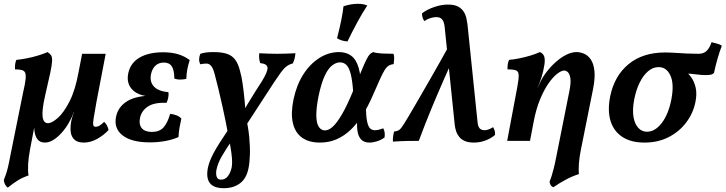

<svg xmlns="http://www.w3.org/2000/svg" viewBox="-37 -741 3817 1010"><path d="M4 246Q-5 240 -10.5 229Q-16 218 -17 206Q-12 193 -6.5 178Q-1 163 5 138Q11 113 19 70L85 -257Q95 -299 97.5 -323Q100 -347 95.5 -358Q91 -369 78 -372.5Q65 -376 42 -376Q41 -388 42.5 -401.5Q44 -415 49 -426Q72 -428 103 -434Q134 -440 163.5 -449Q193 -458 213 -467Q226 -459 232 -449.5Q238 -440 237 -419Q236 -398 227 -356Q218 -314 201 -241Q183 -163 187 -128Q191 -93 215 -93Q236 -93 267.5 -121Q299 -149 329 -208Q359 -267 376 -360L395 -458H519L471 -208Q460 -147 455.5 -118.5Q451 -90 454 -82Q457 -74 466 -74Q477 -74 486.5 -80Q496 -86 511 -100Q519 -93 525.5 -81Q532 -69 534 -57Q508 -29 473.5 -10Q439 9 404 9Q371 9 354.5 -6.5Q338 -22 335 -47.5Q332 -73 338 -105Q340 -113 343.5 -126Q347 -139 353 -153H352Q341 -122 324 -93Q307 -64 286 -41Q265 -18 243 -4.5Q221 9 199 9Q173 9 160 -8.5Q147 -26 144 -54Q141 -82 146 -111L150 -107L121 45Q113 88 111 121.5Q109 155 113 182Q81 193 57.5 207.5Q34 222 4 246Z M752 8Q654 8 607 -29.5Q560 -67 574 -129Q585 -180 632.5 -209Q680 -238 767 -238L771 -233Q697 -233 661.5 -267Q626 -301 638 -357Q650 -411 698 -438.5Q746 -466 821 -466Q865 -466 899 -456Q933 -446 961 -425Q953 -401 948.5 -377Q944 -353 943 -326Q930 -323 912.5 -322.5Q895 -322 880 -328Q880 -371 867 -391.5Q854 -412 825 -412Q798 -412 780.5 -395.5Q763 -379 757 -349Q750 -310 773 -285.5Q796 -261 849 -256Q851 -243 848 -227.5Q845 -212 839 -200Q774 -203 740 -180Q706 -157 699 -118Q693 -85 709.5 -66Q726 -47 762 -47Q801 -47 822.5 -70Q844 -93 858 -142Q874 -141 891 -134.5Q908 -128 917 -117Q912 -96 907.5 -70.5Q903 -45 902 -20Q867 -5 828.5 1.5Q790 8 752 8Z M1141 249Q1087 249 1066.5 221.5Q1046 194 1057 140Q1061 122 1068 104Q1075 86 1087.5 62.5Q1100 39 1120.5 7Q1141 -25 1171 -70L1186 -7Q1154 40 1131 79Q1108 118 1101 155Q1098 177 1103.5 190.5Q1109 204 1126 204Q1148 204 1162 185.5Q1176 167 1182 138Q1184 126 1184 109.5Q1184 93 1180 62Q1176 31 1165 -23Q1159 -59 1150.5 -100Q1142 -141 1132.5 -184.5Q1123 -228 1112.5 -271Q1102 -314 1092 -352Q1084 -382 1074 -394Q1064 -406 1050.5 -406.5Q1037 -407 1017 -403Q1010 -415 1010.5 -430Q1011 -445 1017 -458Q1032 -463 1048 -465Q1064 -467 1086 -467Q1131 -467 1158 -457.5Q1185 -448 1201 -426Q1217 -404 1226 -366Q1234 -339 1239.5 -299.5Q1245 -260 1249.5 -215Q1254 -170 1256 -126Q1269 -73 1274 -21Q1279 31 1277.5 74.5Q1276 118 1270 145Q1259 199 1224.5 224Q1190 249 1141 249ZM1242 -58 1225 -124Q1247 -163 1268.5 -198.5Q1290 -234 1309 -264Q1328 -294 1341 -314Q1374 -368 1370 -387Q1366 -406 1332 -409Q1328 -419 1326.5 -433.5Q1325 -448 1327 -461Q1345 -460 1369.5 -459Q1394 -458 1420 -458Q1445 -458 1471.5 -459Q1498 -460 1517 -461Q1516 -446 1512.5 -432.5Q1509 -419 1503 -407Q1485 -403 1470.5 -392Q1456 -381 1441 -360.5Q1426 -340 1404 -307Z M1646 9Q1587 9 1551 -17.5Q1515 -44 1503.5 -94.5Q1492 -145 1507 -218Q1523 -294 1558.5 -349.5Q1594 -405 1643 -436Q1692 -467 1746 -467Q1785 -467 1811 -447.5Q1837 -428 1850 -383.5Q1863 -339 1861 -262L1821 -255Q1817 -315 1808.5 -349.5Q1800 -384 1786 -398.5Q1772 -413 1751 -413Q1732 -413 1711 -397.5Q1690 -382 1671.5 -343Q1653 -304 1638 -232Q1626 -169 1627 -130Q1628 -91 1640.5 -73Q1653 -55 1672 -55Q1692 -55 1713.5 -74.5Q1735 -94 1761.5 -139Q1788 -184 1821 -264Q1849 -331 1865 -370Q1881 -409 1891 -428.5Q1901 -448 1908.5 -455.5Q1916 -463 1926 -467Q1944 -461 1974.5 -459.5Q2005 -458 2033 -458Q2037 -448 2036.5 -433.5Q2036 -419 2034 -404Q2018 -402 2007 -395Q1996 -388 1985.5 -371Q1975 -354 1961 -322.5Q1947 -291 1925 -241Q1900 -183 1871 -137Q1842 -91 1808 -58.5Q1774 -26 1734 -8.5Q1694 9 1646 9ZM1906 9Q1878 9 1862.5 -7.5Q1847 -24 1843 -55Q1839 -86 1844 -129L1888 -189Q1888 -131 1894 -102.5Q1900 -74 1910.5 -65Q1921 -56 1935 -56Q1948 -56 1959 -59.5Q1970 -63 1979 -66Q1990 -47 1986 -18Q1969 -5 1947 2Q1925 9 1906 9ZM1791 -523Q1759 -525 1736 -540Q1749 -590 1757.5 -631.5Q1766 -673 1770 -708Q1809 -721 1846 -721Q1875 -721 1895 -712Q1868 -671 1841 -621Q1814 -571 1791 -523Z M2456 9Q2427 9 2408.5 1Q2390 -7 2379 -20.5Q2368 -34 2362.5 -50.5Q2357 -67 2355 -85L2302 -600Q2301 -610 2297.5 -622Q2294 -634 2285 -642.5Q2276 -651 2257 -651Q2244 -651 2227.5 -646Q2211 -641 2195 -630Q2189 -639 2186 -648.5Q2183 -658 2183 -671Q2209 -691 2247 -704Q2285 -717 2319 -717Q2354 -717 2373.5 -706Q2393 -695 2403 -678.5Q2413 -662 2416.5 -644.5Q2420 -627 2422 -614L2475 -100Q2476 -86 2480 -76Q2484 -66 2492 -61Q2500 -56 2512 -56Q2522 -56 2533 -60Q2544 -64 2557 -72Q2562 -63 2565 -54Q2568 -45 2567 -31Q2546 -13 2517 -2Q2488 9 2456 9ZM2030 4Q2029 -8 2031 -23Q2033 -38 2036 -49Q2054 -51 2063.5 -58Q2073 -65 2086 -86Q2095 -100 2111.5 -127.5Q2128 -155 2156 -203.5Q2184 -252 2227.5 -327.5Q2271 -403 2332 -513L2365 -474Q2327 -389 2294.5 -315Q2262 -241 2231 -166Q2200 -91 2166 0Q2141 0 2107 0.5Q2073 1 2030 4Z M2874 244Q2864 240 2859.5 232Q2855 224 2854 215Q2860 200 2865 184Q2870 168 2876.5 142.5Q2883 117 2891 75L2958 -261Q2967 -305 2963.5 -328.5Q2960 -352 2950.5 -361Q2941 -370 2931 -370Q2916 -370 2893.5 -352.5Q2871 -335 2847.5 -301Q2824 -267 2803.5 -217Q2783 -167 2771 -104L2766 -226L2806 -311Q2819 -338 2840.5 -365.5Q2862 -393 2888 -416Q2914 -439 2942 -453Q2970 -467 2996 -467Q3016 -467 3036.5 -458Q3057 -449 3071.5 -427Q3086 -405 3090 -368Q3094 -331 3083 -274L3020 40Q3011 83 3008.5 117Q3006 151 3008 175Q2975 185 2939.5 204Q2904 223 2874 244ZM2631 0 2684 -282Q2692 -325 2691.5 -345Q2691 -365 2678 -370.5Q2665 -376 2633 -376Q2632 -389 2634 -402.5Q2636 -416 2641 -426Q2664 -428 2694.5 -434Q2725 -440 2754.5 -449Q2784 -458 2803 -467Q2820 -460 2825.5 -444.5Q2831 -429 2827 -402Q2821 -363 2811 -332.5Q2801 -302 2790 -278L2771 -104L2751 0Z M3353 9Q3282 9 3236.5 -21Q3191 -51 3174.5 -105.5Q3158 -160 3173 -235Q3195 -342 3269.5 -403.5Q3344 -465 3462 -465Q3485 -465 3515 -463Q3545 -461 3576.5 -459.5Q3608 -458 3637 -458Q3666 -458 3681.5 -474.5Q3697 -491 3706 -519Q3720 -515 3735 -511.5Q3750 -508 3760 -500Q3747 -466 3737 -430.5Q3727 -395 3719 -358Q3712 -350 3701 -348Q3690 -346 3678 -346Q3652 -346 3627 -349.5Q3602 -353 3561 -355L3559 -373Q3581 -359 3598 -336Q3615 -313 3622.5 -280Q3630 -247 3621 -203Q3609 -145 3573 -97Q3537 -49 3481 -20Q3425 9 3353 9ZM3366 -48Q3409 -48 3444.5 -94.5Q3480 -141 3495 -220Q3510 -300 3489.5 -344Q3469 -388 3428 -388Q3398 -388 3372.5 -366.5Q3347 -345 3328 -306.5Q3309 -268 3299 -217Q3289 -163 3295.5 -125.5Q3302 -88 3321 -68Q3340 -48 3366 -48Z"/></svg>

Font: Vollkorn SemiBold
Style: Italic
Weight: 600
Italic angle: -11°
Designer: Friedrich Althausen
Foundry: Friedrich Althausen
Version: Version 5.000